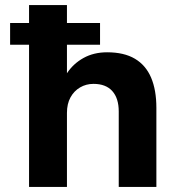

<svg xmlns="http://www.w3.org/2000/svg" viewBox="-20 -740 708 760"><path d="M20 -563V-649H376V-563ZM95 0V-720H245V-450Q270 -488 310.5 -510.5Q351 -533 404 -533Q471 -533 514 -507.5Q557 -482 578 -433Q599 -384 599 -313V0H450V-299Q450 -351 424.5 -379.5Q399 -408 350 -408Q321 -408 297 -394Q273 -380 259 -354.5Q245 -329 245 -293V0Z"/></svg>

Font: DM Sans 10pt Black
Style: Regular
Weight: 900
Version: Version 4.004;gftools[0.9.30]